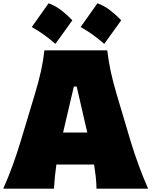

<svg xmlns="http://www.w3.org/2000/svg" viewBox="-20 -1139 922 1159"><path d="M-0.5 0Q29.8 -66.9 56.6 -141.1Q83.5 -215.3 103.5 -282.2L189.9 -568.8Q213.4 -647 227.3 -709.5Q241.2 -772 248 -835H627.4Q635.3 -768.6 648.7 -706.5Q662.1 -644.5 684.6 -568.8L770 -281.7Q791 -212.4 817.9 -139.6Q844.7 -66.9 874 0H562.5Q562 -36.1 557.9 -73Q553.7 -109.9 547.9 -146H320.3Q314.9 -108.9 311.3 -71.8Q307.6 -34.7 305.7 0ZM506.8 -338.9 442.9 -616.7H425.8L360.8 -338.9ZM568.3 -1119.2Q609.6 -1104.2 645.6 -1076.3Q681.6 -1048.3 711.7 -1016.6Q687 -981.7 661.4 -946.3Q635.9 -910.8 609.1 -874.3Q577.9 -901.7 543 -927.2Q508.1 -952.7 466.7 -975.8Q519.9 -1049.4 568.3 -1119.2ZM273.3 -1119.2Q314.7 -1104.2 350.7 -1076.3Q386.7 -1048.3 416.7 -1016.6Q392 -981.7 366.5 -946.3Q341 -910.8 314.2 -874.3Q283 -901.7 248.1 -927.2Q213.2 -952.7 171.8 -975.8Q225 -1049.4 273.3 -1119.2Z"/></svg>

Font: Pinar Black
Style: Regular
Weight: 900
Designer: Amin Abedi
Version: Version 3.000